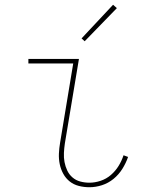

<svg xmlns="http://www.w3.org/2000/svg" viewBox="-20 -777 640 805"><path d="M355 8Q332 8 310.5 2.5Q289 -3 272.5 -16Q256 -29 245.5 -48Q235 -67 230.5 -88.5Q226 -110 227 -133Q228 -156 232 -179L287 -511H99V-530H311L252 -176Q249 -156 248 -136Q247 -116 250.5 -97.5Q254 -79 262 -62Q270 -45 284 -33Q298 -21 316.5 -16Q335 -11 355 -11Q378 -11 402 -19Q426 -27 445 -43.5Q464 -60 477 -81Q490 -102 498 -126L517 -119Q508 -93 493 -69Q478 -45 456 -27Q434 -9 407.5 -0.5Q381 8 355 8ZM335 -604 322 -616 454 -757 470 -743Z"/></svg>

Font: Iosevka Slab Thin Extended
Style: Italic
Weight: 100
Width: 7
Italic angle: -9°
Monospace: yes
Designer: Belleve Invis
Foundry: Belleve Invis
Version: Version 11.1.0; ttfautohint (v1.8.3)